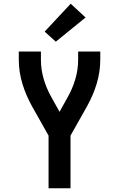

<svg xmlns="http://www.w3.org/2000/svg" viewBox="-20 -1012 640 1032"><path d="M241 0V-283L152 -441Q136 -470 123 -500Q110 -530 100.5 -561.5Q91 -593 86 -625.5Q81 -658 81 -691V-735H200V-691Q200 -638 215 -587Q230 -536 256 -490L300 -411L344 -490Q370 -536 385 -587Q400 -638 400 -691V-735H519V-691Q519 -658 514 -625.5Q509 -593 499.5 -561.5Q490 -530 477 -500Q464 -470 448 -441L359 -283V0ZM280 -788 220 -842 360 -992 440 -918Z"/></svg>

Font: Iosevka Curly Extended
Style: Bold
Weight: 700
Width: 7
Monospace: yes
Designer: Belleve Invis
Foundry: Belleve Invis
Version: Version 11.1.0; ttfautohint (v1.8.3)